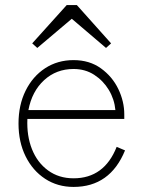

<svg xmlns="http://www.w3.org/2000/svg" viewBox="-20 -726 566 757"><path d="M270 11Q207 11 158 -21Q109 -53 81 -109.5Q53 -166 53 -239Q53 -312 81 -368.5Q109 -425 158 -457Q207 -489 270 -489Q333 -489 378 -456.5Q423 -424 446.5 -375Q470 -326 470 -275V-257H88Q85 -191 106 -138Q127 -85 169.5 -54Q212 -23 270 -23Q391 -23 440 -147L473 -133Q414 11 270 11ZM92 -292H435Q431 -335 409 -371.5Q387 -408 351.5 -431Q316 -454 270 -454Q202 -454 154 -410Q106 -366 92 -292ZM243 -706H283L418 -555L398 -537L263 -652L127 -537L107 -555Z"/></svg>

Font: Zen Kaku Gothic Antique Light
Style: Regular
Weight: 300
Designer: Yoshimichi Ohira
Foundry: Positype
Version: Version 1.001